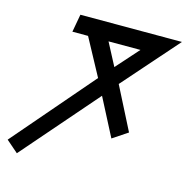

<svg xmlns="http://www.w3.org/2000/svg" viewBox="-145 -828 923 947"><g transform="rotate(15 316.0 -354.5)"><path d="M-37 -37 315 -446 213.5 -634H133.5L150 -725H668.5L421 -444L532 -226L455.5 -175L356.5 -366.5L24 16ZM481 -634H318L378.5 -519Z"/></g></svg>

Font: JuliaMono Medium
Style: Italic
Weight: 500
Italic angle: -9°
Monospace: yes
Designer: cormullion
Foundry: corm
Version: Version 0.054; ttfautohint (v1.8.4)